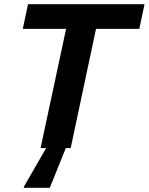

<svg xmlns="http://www.w3.org/2000/svg" viewBox="-20 -708 711 918"><path d="M174 0 296 -570H89L114 -688H671L646 -570H439L318 0ZM94 190V185L211 -18H300V-13L218 190Z"/></svg>

Font: Saira Thin SemiBold
Style: Italic
Weight: 600
Italic angle: -12°
Version: Version 1.101